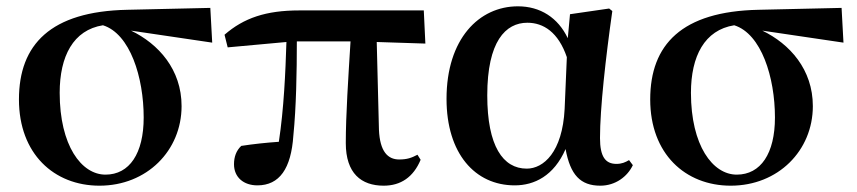

<svg xmlns="http://www.w3.org/2000/svg" viewBox="-20 -572 2713 608"><path d="M295 16C445 16 555 -95 555 -236C555 -352 482 -433 395 -475L652 -437L646 -547L383 -541C140 -536 40 -431 40 -257C40 -85 151 16 295 16ZM306 -492C392 -465 435 -327 435 -200C435 -86 390 -19 314 -19C238 -19 169 -111 169 -278C169 -394 212 -477 306 -492Z M1195 16C1249 16 1289 -11 1312 -66L1302 -82C1283 -72 1269 -67 1244 -67C1208 -67 1183 -92 1180 -161L1173 -439L1327 -434L1322 -539H928C822 -539 752 -515 691 -462L701 -422L887 -439C884 -343 879 -228 863 -123C821 -120 783 -116 744 -110C728 -95 721 -75 721 -52C721 -10 752 15 795 15C865 15 902 -38 909 -143C918 -232 920 -345 920 -441H1090C1083 -327 1075 -207 1075 -119C1075 -23 1124 16 1195 16Z M1610 15C1672 15 1734 -15 1771 -100C1786 -18 1818 16 1881 16C1929 16 1967 -13 1984 -49L1972 -65C1960 -58 1949 -53 1932 -53C1897 -53 1880 -76 1880 -135C1880 -229 1898 -389 1919 -537L1909 -545L1785 -527L1778 -451C1747 -516 1691 -552 1620 -552C1497 -552 1394 -449 1394 -259C1394 -86 1484 15 1610 15ZM1775 -391 1768 -227C1761 -90 1701 -38 1648 -38C1573 -38 1523 -109 1523 -270C1523 -441 1581 -500 1650 -500C1701 -500 1748 -470 1775 -391Z M2294 16C2444 16 2554 -95 2554 -236C2554 -352 2481 -433 2394 -475L2651 -437L2645 -547L2382 -541C2139 -536 2039 -431 2039 -257C2039 -85 2150 16 2294 16ZM2305 -492C2391 -465 2434 -327 2434 -200C2434 -86 2389 -19 2313 -19C2237 -19 2168 -111 2168 -278C2168 -394 2211 -477 2305 -492Z"/></svg>

Font: Noto Serif CJK TC
Style: Bold
Weight: 700
Designer: Ryoko NISHIZUKA 西塚涼子 (kana & ideographs); Frank Grießhammer (Latin, Greek & Cyrillic); Wenlong ZHANG 张文龙 (bopomofo); San
Foundry: Adobe
Version: Version 2.001;hotconv 1.1.0;makeotfexe 2.6.0